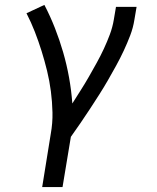

<svg xmlns="http://www.w3.org/2000/svg" viewBox="-20 -558 640 783"><path d="M152 205 187 -12Q195 -56 194 -99.5Q193 -143 187.5 -185.5Q182 -228 172 -269Q162 -310 149.5 -350Q137 -390 122 -428.5Q107 -467 88 -504L161 -538Q185 -492 204 -443.5Q223 -395 237.5 -345Q252 -295 261.5 -242.5Q271 -190 275 -136Q292 -163 309.5 -190.5Q327 -218 343 -246Q359 -274 374.5 -302Q390 -330 403.5 -359Q417 -388 428 -417.5Q439 -447 444 -477L453 -530H537L528 -477Q523 -445 511 -413.5Q499 -382 484.5 -351Q470 -320 453.5 -290Q437 -260 420 -230.5Q403 -201 384.5 -172Q366 -143 347 -114Q328 -85 308.5 -56.5Q289 -28 269 0L235 205Z"/></svg>

Font: Iosevka Slab Extended Oblique
Style: Regular
Weight: 400
Width: 7
Italic angle: -9°
Monospace: yes
Designer: Belleve Invis
Foundry: Belleve Invis
Version: Version 11.1.0; ttfautohint (v1.8.3)